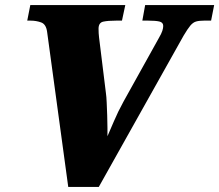

<svg xmlns="http://www.w3.org/2000/svg" viewBox="-20 -734 861 754"><path d="M165 -609Q161 -639 141.5 -646Q122 -653 100 -653H87L99 -714H472L459 -653H436Q404 -653 385.5 -649Q367 -645 367 -621Q367 -613 367.5 -603.5Q368 -594 369 -587L396 -368Q398 -355 399 -331Q400 -307 401 -280.5Q402 -254 402 -231.5Q402 -209 402 -199Q411 -219 427 -257Q443 -295 465 -335L604 -585Q614 -602 617.5 -613Q621 -624 621 -632Q621 -646 606 -649.5Q591 -653 562 -653H539L550 -714H821L809 -653H781Q762 -653 750 -649.5Q738 -646 727.5 -633.5Q717 -621 701 -594L368 0H248Z"/></svg>

Font: Noto Serif Black
Style: Italic
Weight: 900
Italic angle: -12°
Designer: Monotype Design Team
Foundry: Monotype Imaging Inc.
Version: Version 2.013